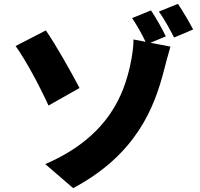

<svg xmlns="http://www.w3.org/2000/svg" viewBox="-20 -895 1040 997"><path d="M218 -737 61 -656C110 -588 178 -464 232 -347L393 -438C355 -511 270 -663 218 -737ZM904 -875 805 -835C833 -797 863 -741 884 -700L983 -742C965 -776 930 -837 904 -875ZM764 -841 666 -801C690 -766 717 -718 736 -678L673 -690C674 -662 668 -608 655 -551C625 -421 554 -188 215 -43L360 82C690 -94 782 -339 831 -528C837 -551 852 -610 865 -653L761 -673L841 -706C824 -742 790 -803 764 -841Z"/></svg>

Font: Noto Sans CJK TC Black
Style: Regular
Weight: 900
Designer: Ryoko NISHIZUKA 西塚涼子 (kana, bopomofo & ideographs); Paul D. Hunt (Latin, Greek & Cyrillic); Sandoll Communications 산돌커뮤니
Foundry: Adobe
Version: Version 2.004;hotconv 1.0.118;makeotfexe 2.5.65603